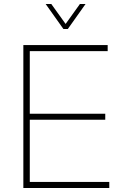

<svg xmlns="http://www.w3.org/2000/svg" viewBox="-20 -934 613 954"><path d="M96 0V-710H515V-680H128V-369H503V-339H128V-30H523V0ZM207 -914H235L306 -815L377 -914H405L317 -790H295Z"/></svg>

Font: Geist Thin
Style: Regular
Weight: 400
Designer: Basement.studio, Andrés Briganti, Mateo Zaragoza
Foundry: Basement.studio, Vercel, Andrés Briganti, Guido Ferreyra, Mateo Zaragoza
Version: Version 1.401